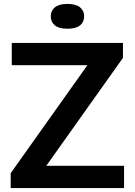

<svg xmlns="http://www.w3.org/2000/svg" viewBox="-20 -959 687 979"><path d="M34.5 0V-76L445.5 -654.5L448.5 -626.5H40V-740H607V-664L196 -85.5L193 -113.5H612.5V0ZM324 -812.5Q281 -812.5 260 -829.5Q239 -846.5 239 -875.5Q239 -904.5 260 -921.8Q281 -939 324 -939Q367 -939 388 -921.8Q409 -904.5 409 -875.5Q409 -846.5 388 -829.5Q367 -812.5 324 -812.5Z"/></svg>

Font: Encode Sans SC SemiExpanded SemiBold
Style: Regular
Weight: 600
Width: 6
Designer: Multiple Designers
Foundry: Impallari Type
Version: Version 3.002